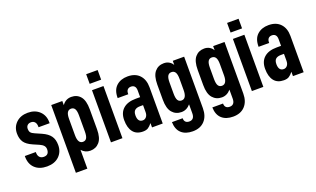

<svg xmlns="http://www.w3.org/2000/svg" viewBox="-87 -1175 3012 1828"><g transform="rotate(-20 1419.0 -261.0)"><path d="M30.3 -152.3V-158.2H141.6V-152.3Q141.6 -122.1 156.7 -105.5Q171.9 -88.9 199.2 -88.9Q225.6 -88.9 238.8 -103.5Q252 -118.2 252 -146.5Q252 -168 239.3 -183.1Q226.6 -198.2 200.2 -210L139.6 -236.3Q79.1 -262.7 56.2 -297.4Q33.2 -332 33.2 -384.8Q33.2 -450.2 78.1 -493.2Q123 -536.1 196.3 -536.1Q269.5 -536.1 314.5 -493.2Q359.4 -450.2 359.4 -380.9V-371.1H247.1V-377Q247.1 -408.2 232.9 -424.3Q218.8 -440.4 195.3 -440.4Q171.9 -440.4 158.2 -427.2Q144.5 -414.1 144.5 -389.6Q144.5 -368.2 154.8 -354.5Q165 -340.8 193.4 -329.1L257.8 -300.8Q314.5 -275.4 339.8 -240.2Q365.2 -205.1 365.2 -148.4Q365.2 -79.1 319.8 -35.6Q274.4 7.8 197.3 7.8Q120.1 7.8 75.2 -34.7Q30.3 -77.1 30.3 -152.3Z M432.6 -528.3H544.9V-486.3Q579.1 -536.1 637.7 -536.1Q695.3 -536.1 729.5 -495.1Q763.7 -454.1 763.7 -365.2V-163.1Q763.7 -74.2 728 -33.2Q692.4 7.8 635.7 7.8Q583 7.8 548.8 -32.2V158.2H432.6ZM647.5 -181.6V-345.7Q647.5 -390.6 635.3 -411.1Q623 -431.6 597.7 -431.6Q572.3 -431.6 559.6 -411.1Q546.9 -390.6 546.9 -345.7V-181.6Q546.9 -95.7 597.7 -95.7Q623 -95.7 635.3 -115.7Q647.5 -135.7 647.5 -181.6Z M845.7 -528.3H961.9V0H845.7ZM845.7 -690.4H961.9V-592.8H845.7Z M1370.1 -368.2V0H1261.7V-43.9Q1240.2 -16.6 1220.7 -4.4Q1201.2 7.8 1168.9 7.8Q1102.5 7.8 1069.3 -35.2Q1036.1 -78.1 1036.1 -155.3Q1036.1 -229.5 1081.1 -269.5Q1126 -309.6 1210 -309.6H1253.9V-377Q1253.9 -405.3 1241.2 -419.4Q1228.5 -433.6 1205.1 -433.6Q1182.6 -433.6 1169.9 -419.9Q1157.2 -406.2 1157.2 -381.8V-374H1049.8V-377.9Q1049.8 -456.1 1093.8 -496.1Q1137.7 -536.1 1208 -536.1Q1285.2 -536.1 1327.6 -490.7Q1370.1 -445.3 1370.1 -368.2ZM1253.9 -158.2V-228.5H1223.6Q1188.5 -228.5 1170.4 -212.9Q1152.3 -197.3 1152.3 -160.2Q1152.3 -127 1165 -109.9Q1177.7 -92.8 1203.1 -92.8Q1224.6 -92.8 1239.3 -110.4Q1253.9 -127.9 1253.9 -158.2Z M1457 17.6H1565.4Q1565.4 42 1578.1 55.2Q1590.8 68.4 1616.2 68.4Q1641.6 68.4 1654.8 52.2Q1668 36.1 1668 4.9V-85.9Q1629.9 -41 1577.1 -41Q1519.5 -41 1483.9 -82Q1448.2 -123 1448.2 -211.9V-365.2Q1448.2 -454.1 1482.9 -495.1Q1517.6 -536.1 1575.2 -536.1Q1604.5 -536.1 1627.4 -522.9Q1650.4 -509.8 1664.1 -486.3V-528.3H1779.3V-5.9Q1779.3 74.2 1735.8 121.1Q1692.4 168 1615.2 168Q1542 168 1500.5 129.9Q1459 91.8 1457 17.6ZM1666 -231.4V-345.7Q1666 -390.6 1653.3 -411.1Q1640.6 -431.6 1614.3 -431.6Q1588.9 -431.6 1576.7 -411.1Q1564.5 -390.6 1564.5 -345.7V-231.4Q1564.5 -185.5 1576.7 -165Q1588.9 -144.5 1615.2 -144.5Q1666 -145.5 1666 -231.4Z M1866.2 17.6H1974.6Q1974.6 42 1987.3 55.2Q2000 68.4 2025.4 68.4Q2050.8 68.4 2064 52.2Q2077.1 36.1 2077.1 4.9V-85.9Q2039.1 -41 1986.3 -41Q1928.7 -41 1893.1 -82Q1857.4 -123 1857.4 -211.9V-365.2Q1857.4 -454.1 1892.1 -495.1Q1926.8 -536.1 1984.4 -536.1Q2013.7 -536.1 2036.6 -522.9Q2059.6 -509.8 2073.2 -486.3V-528.3H2188.5V-5.9Q2188.5 74.2 2145 121.1Q2101.6 168 2024.4 168Q1951.2 168 1909.7 129.9Q1868.2 91.8 1866.2 17.6ZM2075.2 -231.4V-345.7Q2075.2 -390.6 2062.5 -411.1Q2049.8 -431.6 2023.4 -431.6Q1998 -431.6 1985.8 -411.1Q1973.6 -390.6 1973.6 -345.7V-231.4Q1973.6 -185.5 1985.8 -165Q1998 -144.5 2024.4 -144.5Q2075.2 -145.5 2075.2 -231.4Z M2273.4 -528.3H2389.6V0H2273.4ZM2273.4 -690.4H2389.6V-592.8H2273.4Z M2797.9 -368.2V0H2689.5V-43.9Q2668 -16.6 2648.4 -4.4Q2628.9 7.8 2596.7 7.8Q2530.3 7.8 2497.1 -35.2Q2463.9 -78.1 2463.9 -155.3Q2463.9 -229.5 2508.8 -269.5Q2553.7 -309.6 2637.7 -309.6H2681.6V-377Q2681.6 -405.3 2668.9 -419.4Q2656.2 -433.6 2632.8 -433.6Q2610.4 -433.6 2597.7 -419.9Q2585 -406.2 2585 -381.8V-374H2477.5V-377.9Q2477.5 -456.1 2521.5 -496.1Q2565.4 -536.1 2635.7 -536.1Q2712.9 -536.1 2755.4 -490.7Q2797.9 -445.3 2797.9 -368.2ZM2681.6 -158.2V-228.5H2651.4Q2616.2 -228.5 2598.1 -212.9Q2580.1 -197.3 2580.1 -160.2Q2580.1 -127 2592.8 -109.9Q2605.5 -92.8 2630.9 -92.8Q2652.3 -92.8 2667 -110.4Q2681.6 -127.9 2681.6 -158.2Z"/></g></svg>

Font: Altinn-DIN Condensed
Style: DINCondensed-Bold
Weight: 700
Width: 3
Designer: Charles Nix
Foundry: Altinn
Version: Version 2.00